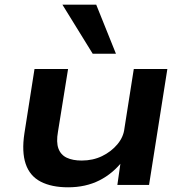

<svg xmlns="http://www.w3.org/2000/svg" viewBox="-20 -788 785 818"><path d="M270 10Q200 10 153.5 -14Q107 -38 89.5 -89.5Q72 -141 84 -220L127 -494H270L227 -227Q219 -182 229 -155Q239 -128 264.5 -116Q290 -104 328 -104Q376 -104 415 -123Q454 -142 480 -173Q506 -204 510 -240L550 -494H693L615 0H480L495 -105H505Q462 -49 403.5 -19.5Q345 10 270 10ZM375 -559 246 -768H390L474 -559Z"/></svg>

Font: Nunito Sans 10pt Expanded
Style: Bold Italic
Weight: 700
Width: 7
Italic angle: -9°
Designer: Vernon Adams
Foundry: Vernon Adams
Version: Version 3.101;gftools[0.9.27]